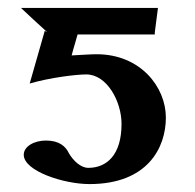

<svg xmlns="http://www.w3.org/2000/svg" viewBox="-20 -453 493 485"><path d="M287 -140C287 -62 250 -29 203 -29C184 -29 165 -47 154 -66C146 -83 130 -98 96 -98C66 -98 40 -83 40 -62C40 -21 141 12 206 12C352 12 399 -79 399 -156C399 -233 335 -316 224 -316C209 -316 182 -314 161 -313C166 -333 171 -347 176 -366H371V-371L379 -433H33C52 -415 79 -390 99 -372L93 -375L55 -242C106 -257 173 -265 198 -265C250 -265 287 -197 287 -140Z"/></svg>

Font: Libertinus Serif Semibold
Style: Regular
Weight: 600
Designer: Philipp H. Poll, Khaled Hosny
Foundry: Caleb Maclennan
Version: Version 7.050;RELEASE